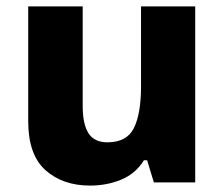

<svg xmlns="http://www.w3.org/2000/svg" viewBox="-20 -569 699 599"><path d="M589 -549V0H460L439 -69H429Q403 -27 358 -8.5Q313 10 261 10Q176 10 122 -38Q68 -86 68 -191V-549H238V-238Q238 -182 256 -153.5Q274 -125 315 -125Q376 -125 398 -170Q420 -215 420 -300V-549Z"/></svg>

Font: Noto Sans Meetei Mayek ExtraBold
Style: Regular
Weight: 800
Designer: Monotype Design Team and Neelakash Kshetrimayum
Foundry: Monotype Imaging Inc.
Version: Version 2.002; ttfautohint (v1.8.4.7-5d5b)